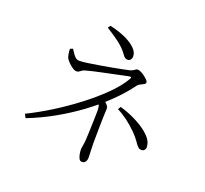

<svg xmlns="http://www.w3.org/2000/svg" viewBox="-143 -984 1287 1206"><g transform="rotate(20 500.0 -380.5)"><path d="M81 -110Q155 -146 237 -197Q319 -248 395.5 -306.5Q472 -365 533 -425Q594 -485 626 -541Q631 -550 629.5 -553Q628 -556 618 -555Q607 -553 581.5 -547.5Q556 -542 523 -535Q490 -528 456 -521Q422 -514 394 -507.5Q366 -501 349 -496Q334 -493 325.5 -487Q317 -481 310.5 -476Q304 -471 293 -471Q281 -471 265.5 -481.5Q250 -492 236.5 -506Q223 -520 217 -531Q213 -540 210 -557.5Q207 -575 207 -590L225 -597Q233 -586 241.5 -572.5Q250 -559 261 -549Q272 -539 288 -539Q305 -539 338.5 -543.5Q372 -548 412.5 -555Q453 -562 492.5 -569Q532 -576 563 -582.5Q594 -589 607 -592Q622 -596 629 -601Q636 -606 641 -609.5Q646 -613 653 -613Q661 -613 674 -607Q687 -601 700 -591Q713 -581 722 -572Q731 -563 731 -556Q731 -547 721.5 -541.5Q712 -536 700.5 -531Q689 -526 682 -518Q634 -452 569 -389Q504 -326 428 -270Q352 -214 267 -166.5Q182 -119 94 -85ZM520 52Q507 52 500.5 39.5Q494 27 491 10.5Q488 -6 488 -17Q488 -31 490.5 -41.5Q493 -52 496 -81Q497 -92 498 -117Q499 -142 500 -172.5Q501 -203 502 -232.5Q503 -262 503 -280Q503 -305 499 -316Q495 -327 486 -340L511 -366Q523 -358 532.5 -349.5Q542 -341 547.5 -333Q553 -325 553 -315Q553 -305 552 -291Q551 -277 550.5 -251.5Q550 -226 549 -184.5Q548 -143 548 -78Q548 -55 549.5 -30Q551 -5 551 12Q551 22 548 31Q545 40 538.5 46Q532 52 520 52ZM846 -146Q833 -146 825.5 -152.5Q818 -159 808 -172Q785 -207 754.5 -237.5Q724 -268 690 -293.5Q656 -319 620 -337L632 -356Q696 -337 750.5 -308Q805 -279 838.5 -245Q872 -211 872 -173Q872 -162 864.5 -154Q857 -146 846 -146ZM570 -649Q560 -649 553 -654Q546 -659 539.5 -668Q533 -677 525 -687Q501 -716 466.5 -741.5Q432 -767 385 -796L397 -813Q432 -805 468 -792.5Q504 -780 533 -762.5Q562 -745 579.5 -724.5Q597 -704 597 -679Q597 -668 590 -658.5Q583 -649 570 -649Z"/></g></svg>

Font: Noto Serif SC ExtraLight Light
Style: Regular
Weight: 300
Version: Version 2.002-H1;hotconv 1.1.0;makeotfexe 2.6.0